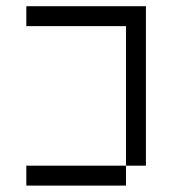

<svg xmlns="http://www.w3.org/2000/svg" viewBox="-20 -582 540 602"><path d="M375 -62.5H62.5V0H375ZM375 -62.5H437.5Q437.5 -62.5 437.5 -562.5H62.5V-500H375Z"/></svg>

Font: UnifontExMono
Style: Regular
Weight: 500
Version: Version 15.0.06